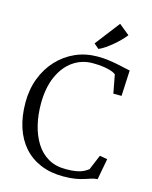

<svg xmlns="http://www.w3.org/2000/svg" viewBox="-142 -1074 932 1177"><g transform="rotate(15 324.0 -486.0)"><path d="M375 11Q293.5 11 230.2 -15.8Q167 -42.5 123.5 -92Q80 -141.5 57.5 -211.2Q35 -281 35 -367.5Q35 -451.5 62 -522Q89 -592.5 137.5 -644.5Q186 -696.5 250.5 -725Q315 -753.5 391 -753.5Q425 -753.5 456.8 -749.5Q488.5 -745.5 516.2 -739.8Q544 -734 566 -729Q588 -724 601.5 -721.5L593.5 -558.5H541.5L519.5 -675.5Q510.5 -683.5 490.8 -690.5Q471 -697.5 441 -702Q411 -706.5 372 -706.5Q303 -706.5 248 -668.5Q193 -630.5 160.8 -558.2Q128.5 -486 128.5 -383.5Q128.5 -314 143.5 -251.5Q158.5 -189 188.8 -140.2Q219 -91.5 266.2 -63.8Q313.5 -36 378 -36Q419 -36 446 -41Q473 -46 490.2 -54.8Q507.5 -63.5 520.5 -74L560.5 -169.5L609 -161L584 -27Q564.5 -26.5 546 -20.5Q527.5 -14.5 505.2 -7.2Q483 0 451.5 5.5Q420 11 375 11ZM381.5 -800 350.5 -826.5 471 -983 538 -928.5Q525.5 -912 506.5 -892.8Q487.5 -873.5 465.5 -855Q443.5 -836.5 421.8 -821.8Q400 -807 382.5 -800Z"/></g></svg>

Font: Merriweather 24pt Light
Style: Regular
Weight: 300
Designer: Eben Sorkin
Foundry: Eben Sorkin
Version: Version 2.100